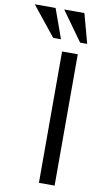

<svg xmlns="http://www.w3.org/2000/svg" viewBox="-218 -984 546 1029"><g transform="rotate(10 55.0 -469.0)"><path d="M72.3 0V-714.8H157.7V0ZM12.7 -778.3 -115.7 -938.5H-2.4L55.2 -778.3ZM159.2 -778.3 44.4 -938.5H154.3L197.8 -778.3Z"/></g></svg>

Font: Pontano Sans
Style: Regular
Weight: 400
Designer: Vernon Adams
Foundry: Vernon Adams
Version: Version 2.001